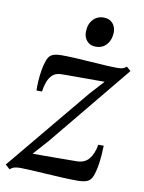

<svg xmlns="http://www.w3.org/2000/svg" viewBox="-93 -793 649 864"><g transform="rotate(10 231.0 -361.0)"><path d="M364.5 -449.5Q352.5 -449.5 331.2 -449.5Q310 -449.5 284.8 -449.5Q259.5 -449.5 235 -449.5Q210.5 -449.5 191.2 -449.5Q172 -449.5 163 -449Q140 -448 126 -434.5Q112 -421 104.8 -400.8Q97.5 -380.5 94.5 -357.5H69.5Q68.5 -374.5 70 -399.8Q71.5 -425 75.8 -451Q80 -477 87.5 -497Q95 -517 106 -523.5Q111.5 -527.5 122.2 -530.5Q133 -533.5 151.5 -533.5Q180 -533.5 215.5 -531.8Q251 -530 287.2 -527.2Q323.5 -524.5 355.5 -522.8Q387.5 -521 409 -521Q422.5 -521 432 -523.2Q441.5 -525.5 451.5 -534L470.5 -517L164 -144.5L101.5 -74.5Q121 -74.5 150 -74.5Q179 -74.5 209.8 -74.8Q240.5 -75 266.2 -75.2Q292 -75.5 305 -75.5Q340 -76.5 359.2 -100Q378.5 -123.5 385.5 -165.5H410.5Q410 -144 408 -118.8Q406 -93.5 401.8 -69.5Q397.5 -45.5 390.8 -27.2Q384 -9 373.5 -1.5Q367 3.5 354.2 6.8Q341.5 10 320.5 10Q291 10 253.8 8.2Q216.5 6.5 178.8 4Q141 1.5 109 -0.2Q77 -2 58 -2Q42.5 -2 31.8 1Q21 4 11.5 12.5L-9 -5.5L305 -384ZM297.5 -598Q272 -598 257 -614.8Q242 -631.5 242.5 -656Q242.5 -690.5 261.5 -712Q280.5 -733.5 310.5 -733.5Q337.5 -733.5 352 -716.8Q366.5 -700 366.5 -676.5Q366 -642 347.2 -620Q328.5 -598 297.5 -598Z"/></g></svg>

Font: Merriweather 96pt
Style: Italic
Weight: 400
Italic angle: -7.8°
Version: Version 2.101